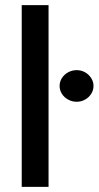

<svg xmlns="http://www.w3.org/2000/svg" viewBox="-20 -727 384 747"><path d="M168.9 0H64.5V-707H168.9ZM211.9 -392.6Q211.9 -409.2 220.9 -423.3Q230 -437.5 245.4 -445.8Q260.7 -454.1 278.3 -454.1Q295.9 -454.1 310.8 -445.8Q325.7 -437.5 334.7 -423.3Q343.8 -409.2 343.8 -392.6Q343.8 -376 334.7 -361.8Q325.7 -347.7 310.8 -339.4Q295.9 -331.1 278.3 -331.1Q260.7 -331.1 245.4 -339.4Q230 -347.7 220.9 -361.8Q211.9 -376 211.9 -392.6Z"/></svg>

Font: Pretendard Medium
Style: Regular
Weight: 500
Designer: Base glyphs from Inter by Rasmus Andersson; Hangeul glyphs from Noto Sans CJK(Source Han Sans) by Jang Soo-young and Kan
Foundry: Kil Hyung-jin
Version: Version 1.309